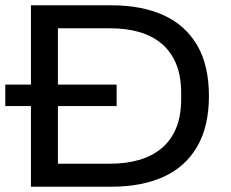

<svg xmlns="http://www.w3.org/2000/svg" viewBox="-20 -706 875 726"><path d="M0 -305V-386H421V-305ZM97 0V-686H400Q516 -686 598.5 -648.5Q681 -611 725.5 -535Q770 -459 770 -343Q770 -228 725.5 -151.5Q681 -75 598.5 -37.5Q516 0 400 0ZM199 -87H397Q456 -87 505 -101Q554 -115 590 -144.5Q626 -174 645.5 -220.5Q665 -267 665 -332V-353Q665 -419 645.5 -465.5Q626 -512 590.5 -541.5Q555 -571 506 -585Q457 -599 397 -599H199Z"/></svg>

Font: Archivo SemiExpanded
Style: Regular
Weight: 400
Width: 6
Designer: Hector Gatti
Foundry: Omnibus-Type
Version: Version 2.001